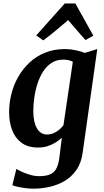

<svg xmlns="http://www.w3.org/2000/svg" viewBox="-20 -856 609 1127"><path d="M465.5 38Q457.5 100 428.5 141.5Q399.5 183 358 207Q316.5 231 269.2 241.2Q222 251.5 176.5 251.5Q153.5 251.5 128.5 248.2Q103.5 245 82.8 240.2Q62 235.5 52.5 231L76 135.5Q83.5 140.5 104.5 150.5Q125.5 160.5 153.5 169.2Q181.5 178 209.5 178Q246 178 270.2 169.2Q294.5 160.5 308.8 136.8Q323 113 328.5 69L343 -48Q327.5 -33 306.5 -19.8Q285.5 -6.5 259.8 1.8Q234 10 203.5 10Q144 10 106.2 -18Q68.5 -46 51 -93Q33.5 -140 33.5 -197.5Q33.5 -251 46.8 -304.2Q60 -357.5 87 -404.8Q114 -452 153.5 -489Q193 -526 245.2 -547Q297.5 -568 362.5 -568Q392.5 -568 424.8 -561Q457 -554 478 -545.5L551 -568ZM407.5 -494Q395.5 -500 380.8 -503Q366 -506 351 -506Q312.5 -506 283.2 -487.2Q254 -468.5 233.5 -436.8Q213 -405 200.2 -365.5Q187.5 -326 181.5 -284Q175.5 -242 175.5 -203.5Q175.5 -171 181 -145.8Q186.5 -120.5 196.8 -102.8Q207 -85 221.8 -75.8Q236.5 -66.5 255.5 -66.5Q276 -66.5 294.2 -74.2Q312.5 -82 327.2 -94.5Q342 -107 352.5 -121ZM234 -619 192.5 -648 360 -835.5H422.5L528 -646.5L482 -621Q456.5 -648.5 431.2 -678.5Q406 -708.5 380 -738Q344.5 -707.5 307.8 -677Q271 -646.5 234 -619Z"/></svg>

Font: Merriweather Light 18pt
Style: Bold Italic
Weight: 700
Italic angle: -7.8°
Version: Version 2.101